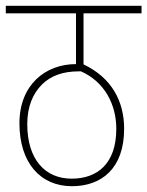

<svg xmlns="http://www.w3.org/2000/svg" viewBox="-20 -642 508 662"><path d="M468 -596V-622H0V-596H242V-421C136 -421 47 -349 47 -217C47 -81 119 0 228 0C330 0 408 -61 408 -198C408 -293 365 -374 268 -420V-596ZM227 -26C135 -26 74 -93 74 -214C74 -274 93 -319 125 -351C156 -381 196 -396 253 -396H259C341 -360 381 -281 381 -198C381 -78 316 -26 227 -26Z"/></svg>

Font: Noto Sans Condensed Thin
Style: Italic
Weight: 100
Width: 3
Italic angle: -12°
Designer: Monotype Design Team
Foundry: Monotype Imaging Inc.
Version: Version 2.013